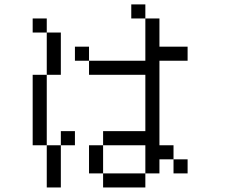

<svg xmlns="http://www.w3.org/2000/svg" viewBox="-20 -832 1040 852"><path d="M812.5 -62.5V-125H750V-62.5ZM312.5 -187.5V-250H250V-187.5H187.5V0H250V-187.5ZM812.5 -562.5V-625H687.5Q687.5 -625 687.5 -750H625V-562.5H375V-500H625Q625 -500 625 -250H437.5V-187.5H375Q375 -187.5 375 -62.5H437.5V0H625V-62.5H437.5Q437.5 -62.5 437.5 -187.5H625Q625 -187.5 625 -62.5H687.5V-125H750V-187.5H687.5Q687.5 -187.5 687.5 -562.5ZM187.5 -187.5V-500H125V-187.5ZM187.5 -500H250V-687.5H187.5ZM375 -562.5V-625H312.5V-562.5ZM187.5 -687.5V-750H125V-687.5ZM625 -750V-812.5H562.5V-750Z"/></svg>

Font: Unifont
Style: Regular
Weight: 500
Version: Version 13.0.05